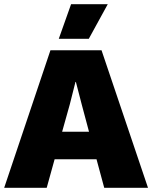

<svg xmlns="http://www.w3.org/2000/svg" viewBox="-23 -901 730 921"><path d="M494 -881 403 -715H259L318 -881ZM477 0 440 -137H239L201 0H-3L219 -660H464L687 0ZM275 -269H404L369 -400L341 -508H339L312 -401Z"/></svg>

Font: Elaine Sans ExtraBold
Style: Regular
Weight: 800
Designer: Wei Huang
Foundry: Wei Huang
Version: Version 2.001;December 24, 2019;FontCreator 12.0.0.2547 64-b